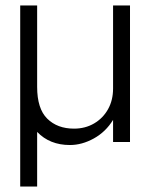

<svg xmlns="http://www.w3.org/2000/svg" viewBox="-20 -520 550 703"><path d="M116 -202Q116 -122 153 -85.5Q190 -49 251 -49Q292 -49 324.5 -68Q357 -87 375.5 -120Q394 -153 394 -196V-500H456V0H394V-81Q367 -37 323.5 -13Q280 11 236 11Q162 11 116 -37V163H54V-500H116Z"/></svg>

Font: Overused Grotesk Book
Style: Regular
Weight: 350
Version: Version 0.003